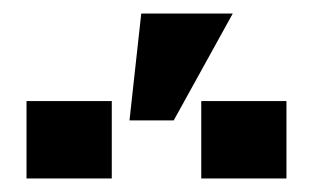

<svg xmlns="http://www.w3.org/2000/svg" viewBox="-20 -860 466 286"><path d="M172.9 -680.7 190.4 -839.8H326.7L238.8 -680.7ZM19.5 -594.2V-709.5H146.5V-594.2ZM279.8 -594.2V-709.5H406.7V-594.2Z"/></svg>

Font: Roboto Slab
Style: Bold
Weight: 700
Designer: Google
Version: Version 2.000; ttfautohint (v1.8.1.43-b0c9)